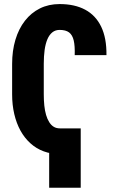

<svg xmlns="http://www.w3.org/2000/svg" viewBox="-20 -741 574 936"><path d="M272 -115.2V10.3Q229.5 10.3 193.1 -3.2Q156.7 -16.6 128.2 -42.5Q99.6 -68.4 79.8 -104.2Q60.1 -140.1 49.6 -184.8Q39.1 -229.5 39.1 -281.2V-429.2Q39.1 -493.7 55.2 -547.4Q71.3 -601.1 101.6 -639.9Q131.8 -678.7 174.6 -700Q217.3 -721.2 270.5 -721.2Q344.2 -721.2 395.5 -693.6Q446.8 -666 473.4 -610.6Q500 -555.2 499 -472.2H344.2Q345.7 -516.6 339.4 -543.7Q333 -570.8 316.7 -583Q300.3 -595.2 270.5 -595.2Q250 -595.2 235.1 -583.3Q220.2 -571.3 210.9 -549.3Q201.7 -527.3 197.5 -497.1Q193.4 -466.8 193.4 -430.2V-281.2Q193.4 -252 196 -226.6Q198.7 -201.2 204.6 -180.9Q210.4 -160.6 220 -145.5Q229.5 -130.4 242.2 -122.8Q254.9 -115.2 272 -115.2ZM373.5 -115.2V174.3H219.7V-115.2Z"/></svg>

Font: Roboto Condensed ExtraBold
Style: Regular
Weight: 800
Designer: Christian Robertson
Foundry: Google
Version: Version 3.008; 2023